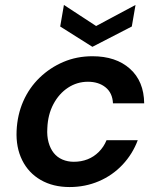

<svg xmlns="http://www.w3.org/2000/svg" viewBox="-20 -743 639 775"><path d="M261 12Q194 12 144.5 -16.5Q95 -45 69.5 -96.5Q44 -148 47 -215Q50 -280 74 -334.5Q98 -389 140 -429.5Q182 -470 236 -493Q290 -516 353 -516Q448 -516 504.5 -465.5Q561 -415 562 -326H436Q434 -368 406 -390.5Q378 -413 335 -413Q291 -413 254.5 -389Q218 -365 195.5 -322.5Q173 -280 171 -225Q169 -194 176 -168.5Q183 -143 197 -125.5Q211 -108 232 -99Q253 -90 278 -90Q308 -90 333.5 -100Q359 -110 379 -130Q399 -150 410 -177H536Q515 -121 474.5 -78Q434 -35 379 -11.5Q324 12 261 12ZM527 -723 512 -636 353 -554 223 -636 238 -723 368 -638Z"/></svg>

Font: DM Sans SemiBold
Style: Italic
Weight: 600
Italic angle: -10°
Designer: Colophon Foundry, Jonny Pinhorn
Foundry: Colophon Foundry
Version: Version 4.004;gftools[0.9.30]